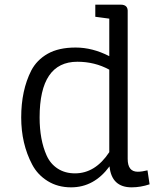

<svg xmlns="http://www.w3.org/2000/svg" viewBox="-20 -790 705 824"><path d="M389 -770H498Q530 -770 528 -739V-108Q528 -53 571 -53Q589 -53 613 -59L622 1Q583 14 545 14Q459 14 450 -76Q384 14 285 14Q228 14 184.5 -13Q141 -40 118 -84Q71 -173 71 -286Q71 -402 114 -487Q138 -533 185 -559.5Q232 -586 304.5 -586Q377 -586 449 -549V-710L389 -718ZM312 -525Q150 -525 150 -286Q150 -190 180 -123Q196 -87 227.5 -66.5Q259 -46 302 -46Q389 -46 449 -137V-491Q387 -525 312 -525Z"/></svg>

Font: Fauna One
Style: Regular
Weight: 400
Version: Version 1.001